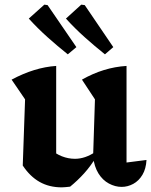

<svg xmlns="http://www.w3.org/2000/svg" viewBox="-20 -796 651 827"><path d="M525 -96 611 -107Q609 -69 593.5 -43Q578 -17 554 -4Q530 9 504 9Q476 9 449 -5.5Q422 -20 404 -49Q386 -78 381 -121L389 -368L333 -453Q426 -506 525 -512ZM282 8Q272 9 263 10Q254 11 246 11Q192 11 150.5 -12.5Q109 -36 78 -83L194 -155Q245 -112 303 -112Q347 -112 391 -142L395 -121Q371 -81 342.5 -49.5Q314 -18 282 8ZM78 -83 88 -368 30 -453Q129 -506 222 -512V-97ZM272 -562Q227 -598 184.5 -636Q142 -674 104 -716L171 -776L185 -774L309 -593ZM432 -562Q387 -598 344.5 -636Q302 -674 264 -716L330 -776L345 -774L468 -593Z"/></svg>

Font: Piazzolla Thin ExtraBold
Style: Regular
Weight: 800
Version: Version 2.005